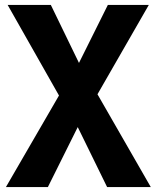

<svg xmlns="http://www.w3.org/2000/svg" viewBox="-20 -558 635 778"><path d="M4 200 219 -171 11 -538H186L300 -303L417 -538H583L375 -176L591 200H414L295 -43L174 200Z"/></svg>

Font: Montserrat Z
Style: Bold
Weight: 700
Designer: Julieta Ulanovsky
Foundry: Julieta Ulanovsky
Version: Version 8.000